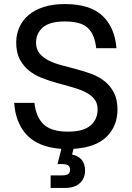

<svg xmlns="http://www.w3.org/2000/svg" viewBox="-20 -728 650 948"><path d="M230 138H285Q308 138 317 131Q326 124 326 110Q326 96 317 89Q308 82 285 82H264L283 7Q171 -1 114 -60Q57 -119 50 -220H150Q158 -149 196 -113.5Q234 -78 315 -78Q392 -78 427 -108.5Q462 -139 462 -188Q462 -220 444.5 -240.5Q427 -261 399 -274.5Q371 -288 335 -298Q299 -308 261 -318.5Q223 -329 187 -343Q151 -357 123 -379.5Q95 -402 77.5 -435.5Q60 -469 60 -518Q60 -558 75.5 -593Q91 -628 121 -653.5Q151 -679 196 -693.5Q241 -708 300 -708Q424 -708 485.5 -650.5Q547 -593 555 -490H455Q451 -524 441 -549Q431 -574 413 -590.5Q395 -607 367 -614.5Q339 -622 300 -622Q225 -622 191.5 -592.5Q158 -563 158 -518Q158 -485 175.5 -464Q193 -443 221 -429Q249 -415 285 -405.5Q321 -396 359 -386Q397 -376 433 -362.5Q469 -349 497 -326.5Q525 -304 542.5 -270.5Q560 -237 560 -187Q560 -106 506.5 -53Q453 0 343 7L336 35Q400 49 400 114Q400 152 374.5 176Q349 200 300 200H230Z"/></svg>

Font: PT Root UI Medium
Style: Regular
Weight: 500
Designer: Vitaly Kuzmin
Foundry: ParaType Ltd.
Version: Version 2.001G